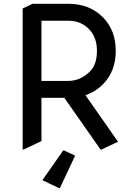

<svg xmlns="http://www.w3.org/2000/svg" viewBox="-20 -757 706 997"><path d="M291 219.7H286.1L200.2 178.7L308.1 24.4H313L370.1 51.3ZM97.7 19.5V-712.9L149.4 -737.3H334.5Q445.8 -737.3 515.1 -666.5Q581.1 -599.1 581.1 -493.2Q581.1 -386.7 515.1 -319.8Q476.1 -280.3 423.8 -262.7L592.8 -21L506.8 19.5H502L314 -249H195.3V-24.4L102.5 19.5ZM195.3 -336.9H334.5Q398.4 -336.9 448.2 -387.2Q483.4 -422.9 483.4 -493.2Q483.4 -558.6 448.2 -599.1Q404.8 -649.4 334.5 -649.4H195.3Z"/></svg>

Font: Nova Round
Style: Book
Weight: 400
Version: Version 2.000